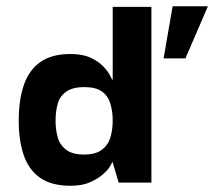

<svg xmlns="http://www.w3.org/2000/svg" viewBox="-20 -585 686 615"><path d="M206 10Q145 10 108.5 -15.5Q72 -41 56 -88Q40 -135 40 -198Q40 -265 56.5 -313Q73 -361 109.5 -386.5Q146 -412 206 -412Q245 -412 270.5 -400Q296 -388 311 -372Q326 -356 332.5 -343.5Q339 -331 339 -330H341V-563H465V0H360L341 -65H339Q339 -63 332 -51.5Q325 -40 309 -26Q293 -12 268 -1Q243 10 206 10ZM249 -90Q286 -90 306 -105Q326 -120 333.5 -144.5Q341 -169 341 -199Q341 -228 333.5 -253Q326 -278 306.5 -292Q287 -306 250 -306Q212 -306 191.5 -291Q171 -276 164.5 -251.5Q158 -227 158 -199Q158 -171 164.5 -146.5Q171 -122 191 -106Q211 -90 249 -90ZM504 -398 533 -565H646L574 -398Z"/></svg>

Font: Darker Grotesque ExtraBold
Style: Regular
Weight: 800
Designer: Gabriel Lam
Foundry: TypeRant
Version: Version 1.000;gftools[0.9.28]